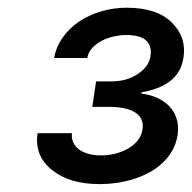

<svg xmlns="http://www.w3.org/2000/svg" viewBox="-20 -825 487 487"><path d="M75.3 -487.2H162.6Q160.9 -474.4 165.7 -464Q170.5 -453.5 180.4 -446Q190.3 -438.6 204.9 -434.7Q219.5 -430.8 237.2 -430.8Q252.1 -430.8 269.2 -434.5Q286.2 -438.2 301.3 -446.2Q316.4 -454.2 327.4 -466.4Q338.4 -478.7 341.3 -495.4Q346.2 -524.1 323.9 -539.1Q301.5 -554 255 -554H214.1L223.7 -618.6H262.4Q301.8 -618.6 329.2 -637.1Q356.5 -655.2 361.2 -679.7Q366.5 -706.3 351.7 -721.2Q337 -736.2 299.4 -736.2Q285.9 -736.2 269.9 -732.8Q253.9 -729.4 239.5 -722.3Q225.1 -715.2 214.7 -704.2Q204.2 -693.2 201.3 -677.9H117.2Q122.5 -706.7 139.4 -730.3Q156.2 -753.9 181.1 -770.6Q206 -787.3 237 -796.3Q268.1 -805.4 301.5 -805.4Q377.8 -805.4 415.5 -768.1Q453.8 -730.5 445.3 -678.3Q439.3 -640.3 411.2 -619.1Q383.2 -598 338.8 -590.9V-587.7Q362.9 -584.5 381.6 -575.5Q400.2 -566.4 412.1 -552.6Q424 -538.7 428.8 -521Q433.6 -503.2 430.4 -482.2Q426.8 -459.9 416.4 -441.9Q405.9 -424 390.6 -410.2Q375.4 -396.3 356.4 -386.4Q337.4 -376.4 316.8 -370.2Q296.2 -364 275 -361Q253.9 -358 234 -358Q194.2 -358 164.1 -367Q133.9 -376.1 111.5 -394.2Q66.8 -430 75.3 -487.2Z"/></svg>

Font: Inter P Medium
Style: Italic
Weight: 500
Italic angle: 9.39999°
Designer: Rasmus Andersson
Foundry: rsms
Version: Version 3.018;git-588b23468